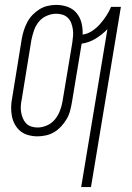

<svg xmlns="http://www.w3.org/2000/svg" viewBox="-20 -548 540 783"><path d="M311 215 418 -429Q397 -407 370 -390.5Q343 -374 313 -370L273 -129Q270 -112 265.5 -95Q261 -78 251.5 -62Q242 -46 229.5 -32.5Q217 -19 201.5 -9.5Q186 0 168 4Q150 8 133 8Q114 8 95.5 3Q77 -2 63.5 -13Q50 -24 41 -40Q32 -56 28.5 -74.5Q25 -93 25.5 -112Q26 -131 30 -151L69 -391Q72 -408 77.5 -425Q83 -442 91.5 -458Q100 -474 113 -487.5Q126 -501 141.5 -510.5Q157 -520 174.5 -524Q192 -528 209 -528Q234 -528 256 -520Q278 -512 292.5 -494.5Q307 -477 312.5 -454Q318 -431 317 -407Q338 -410 356 -422Q374 -434 388 -450Q402 -466 413.5 -483.5Q425 -501 433 -520H473L351 215ZM133 -28Q152 -28 171.5 -36.5Q191 -45 204 -61Q217 -77 224.5 -96.5Q232 -116 235 -135L275 -375Q277 -389 278 -402.5Q279 -416 277 -429Q275 -442 270.5 -454Q266 -466 257 -475Q248 -484 235.5 -488Q223 -492 209 -492Q190 -492 170.5 -483.5Q151 -475 138 -459Q125 -443 118.5 -423.5Q112 -404 108 -385L69 -145Q66 -131 65 -117.5Q64 -104 66 -91Q68 -78 73 -66Q78 -54 86.5 -45Q95 -36 107.5 -32Q120 -28 133 -28Z"/></svg>

Font: Iosevka Extralight
Style: Italic
Weight: 200
Italic angle: -9°
Monospace: yes
Designer: Belleve Invis
Foundry: Belleve Invis
Version: Version 32.5.0; ttfautohint (v1.8.4)